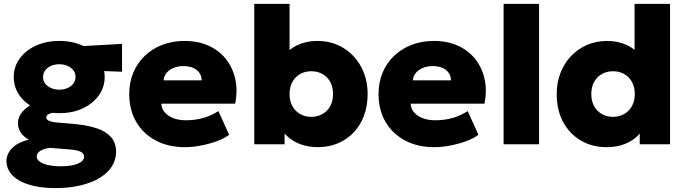

<svg xmlns="http://www.w3.org/2000/svg" viewBox="-20 -740 3523 985"><path d="M265 225Q207.5 225 161 215.5Q114.5 206 81.5 187.8Q48.5 169.5 30.8 143.5Q13 117.5 13 85.5Q13 61.5 26.8 39.2Q40.5 17 66.2 0.8Q92 -15.5 128 -23Q99 -40 85.5 -61.2Q72 -82.5 72 -109Q72 -133 86.5 -155.2Q101 -177.5 127 -194.8Q153 -212 187.5 -222Q222 -232 262 -230.5L293.5 -164Q266 -164.5 249.5 -161.2Q233 -158 225.2 -151.8Q217.5 -145.5 217.5 -137.5Q217.5 -127.5 230 -120.8Q242.5 -114 277.5 -111L365.5 -103.5Q429 -97.5 476.2 -81.8Q523.5 -66 549.5 -36.8Q575.5 -7.5 575.5 39.5Q575.5 79.5 553.8 113.8Q532 148 491 172.8Q450 197.5 392.8 211.2Q335.5 225 265 225ZM293 113Q347.5 113 379.5 99.5Q411.5 86 411.5 64Q411.5 47 393.5 38.2Q375.5 29.5 335.5 26.5L236.5 18.5Q215 21 199.8 27.2Q184.5 33.5 176.5 42.8Q168.5 52 168.5 63Q168.5 78 183.8 89.2Q199 100.5 227 106.8Q255 113 293 113ZM284 -159.5Q214.5 -159.5 162 -184Q109.5 -208.5 80 -250.5Q50.5 -292.5 50.5 -345Q50.5 -396.5 80.2 -438.5Q110 -480.5 163 -505.2Q216 -530 284 -530Q352 -530 404.8 -505.5Q457.5 -481 487.2 -439.2Q517 -397.5 517 -345Q517 -293.5 487.5 -251.5Q458 -209.5 405.8 -184.5Q353.5 -159.5 284 -159.5ZM284 -280Q307.5 -280 326.2 -288.2Q345 -296.5 356.2 -311.2Q367.5 -326 367.5 -345Q367.5 -374 343.5 -392.2Q319.5 -410.5 284 -410.5Q260.5 -410.5 241.8 -402Q223 -393.5 212 -379Q201 -364.5 201 -345Q201 -316.5 224.8 -298.2Q248.5 -280 284 -280ZM360.5 -381 291.5 -497 606 -515V-372Z M929.5 15Q843.5 15 779 -19.2Q714.5 -53.5 678.8 -114.8Q643 -176 643 -258Q643 -318 664 -367.8Q685 -417.5 723 -453.8Q761 -490 812.8 -510Q864.5 -530 926.5 -530Q996 -530 1049.8 -505.8Q1103.5 -481.5 1138.5 -437.8Q1173.5 -394 1186.8 -335.5Q1200 -277 1186.5 -208H807.5Q809 -182.5 825.2 -163.5Q841.5 -144.5 869.5 -133.8Q897.5 -123 934 -123Q980.5 -123 1021 -134.2Q1061.5 -145.5 1100.5 -170L1155.5 -48.5Q1132 -30.5 1093.8 -16.2Q1055.5 -2 1012 6.5Q968.5 15 929.5 15ZM819 -328H1014.5Q1014 -361 988.8 -381Q963.5 -401 921.5 -401Q879 -401 850.8 -381Q822.5 -361 819 -328Z M1610.5 15Q1563.5 15 1524.2 1Q1485 -13 1457 -38Q1429 -63 1415.5 -96.5L1440 -137.5V0H1284.5V-720H1465.5V-399.5L1424 -441Q1459.5 -486.5 1505.5 -508.2Q1551.5 -530 1607 -530Q1683 -530 1741.2 -494.2Q1799.5 -458.5 1832.8 -396.8Q1866 -335 1866 -257.5Q1866 -195.5 1846.8 -145Q1827.5 -94.5 1793 -59Q1758.5 -23.5 1712 -4.2Q1665.5 15 1610.5 15ZM1577 -140.5Q1608.5 -140.5 1634 -154.8Q1659.5 -169 1674 -195.2Q1688.5 -221.5 1688.5 -257.5Q1688.5 -293.5 1674.2 -319.8Q1660 -346 1634.5 -360.2Q1609 -374.5 1577 -374.5Q1545 -374.5 1519.8 -360.2Q1494.5 -346 1480 -319.8Q1465.5 -293.5 1465.5 -257.5Q1465.5 -221.5 1480.2 -195.2Q1495 -169 1520.2 -154.8Q1545.5 -140.5 1577 -140.5Z M2208.5 15Q2122.5 15 2058 -19.2Q1993.5 -53.5 1957.8 -114.8Q1922 -176 1922 -258Q1922 -318 1943 -367.8Q1964 -417.5 2002 -453.8Q2040 -490 2091.8 -510Q2143.5 -530 2205.5 -530Q2275 -530 2328.8 -505.8Q2382.5 -481.5 2417.5 -437.8Q2452.5 -394 2465.8 -335.5Q2479 -277 2465.5 -208H2086.5Q2088 -182.5 2104.2 -163.5Q2120.5 -144.5 2148.5 -133.8Q2176.5 -123 2213 -123Q2259.5 -123 2300 -134.2Q2340.5 -145.5 2379.5 -170L2434.5 -48.5Q2411 -30.5 2372.8 -16.2Q2334.5 -2 2291 6.5Q2247.5 15 2208.5 15ZM2098 -328H2293.5Q2293 -361 2267.8 -381Q2242.5 -401 2200.5 -401Q2158 -401 2129.8 -381Q2101.5 -361 2098 -328Z M2563.5 0V-720H2745.5V0Z M3091.5 15Q3018.5 15 2960.8 -18.5Q2903 -52 2869.5 -113.2Q2836 -174.5 2836 -257.5Q2836 -315.5 2855 -365Q2874 -414.5 2908.8 -451.5Q2943.5 -488.5 2990.8 -509.2Q3038 -530 3095 -530Q3150.5 -530 3196.5 -508.5Q3242.5 -487 3278 -441.5L3235.5 -400V-720H3417.5V0H3262V-136.5L3286.5 -95.5Q3266.5 -46 3214.8 -15.5Q3163 15 3091.5 15ZM3125 -140.5Q3156.5 -140.5 3181.8 -154.8Q3207 -169 3221.8 -195.2Q3236.5 -221.5 3236.5 -257.5Q3236.5 -293.5 3222 -319.8Q3207.5 -346 3182.2 -360.2Q3157 -374.5 3125 -374.5Q3093 -374.5 3067.8 -360.2Q3042.5 -346 3028 -319.8Q3013.5 -293.5 3013.5 -257.5Q3013.5 -221.5 3028 -195.2Q3042.5 -169 3068 -154.8Q3093.5 -140.5 3125 -140.5Z"/></svg>

Font: Geologica Roman ExtraBold
Style: Regular
Weight: 800
Designer: Sindre Bremnes, Frode Helland
Foundry: Monokrom Skriftforlag AS
Version: Version 1.010;gftools[0.9.28]